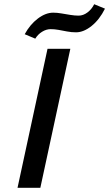

<svg xmlns="http://www.w3.org/2000/svg" viewBox="-20 -889 517 909"><path d="M63 0 205 -658H313L171 0ZM147 -706 97 -727Q122 -773 159 -801Q196 -829 232 -829Q250 -829 270.5 -825.5Q291 -822 312.5 -818.5Q334 -815 352 -815Q374 -815 394 -830Q414 -845 426 -869L477 -848Q451 -796 413.5 -766Q376 -736 340 -736Q318 -736 297.5 -740Q277 -744 257.5 -747.5Q238 -751 220 -751Q199 -751 179 -738.5Q159 -726 147 -706Z"/></svg>

Font: Ysabeau Infant SemiBold
Style: Italic
Weight: 600
Italic angle: -12°
Designer: Christian Thalmann (Catharsis Fonts)
Version: Version 2.002; featfreeze: ss01,ss02,lnum